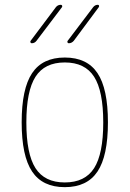

<svg xmlns="http://www.w3.org/2000/svg" viewBox="-20 -770 540 800"><path d="M372.1 -450.2Q334 -509.8 250 -509.8Q166 -509.8 127.9 -450.2Q89.8 -390.6 89.8 -259.8Q89.8 -128.9 127.9 -69.3Q166 -9.8 250 -9.8Q334 -9.8 372.1 -69.3Q410.2 -128.9 410.2 -259.8Q410.2 -390.6 372.1 -450.2ZM386.2 -55.2Q342.8 9.8 250 9.8Q157.2 9.8 113.8 -55.2Q70.3 -120.1 70.3 -260.3Q70.3 -400.4 113.8 -465.3Q157.2 -530.3 250 -530.3Q342.8 -530.3 386.2 -465.3Q429.7 -400.4 429.7 -260.3Q429.7 -120.1 386.2 -55.2ZM266.6 -589.8Q262.7 -589.8 261.2 -593.3Q259.8 -596.7 261.7 -599.6L368.2 -740.2Q376 -750 387.7 -750Q391.6 -750 392.6 -746.6Q393.6 -743.2 391.6 -740.2L287.1 -599.6Q278.3 -589.8 266.6 -589.8ZM112.3 -589.8Q108.4 -589.8 106.9 -593.3Q105.5 -596.7 107.4 -599.6L212.9 -740.2Q220.7 -750 233.4 -750Q237.3 -750 238.8 -746.6Q240.2 -743.2 238.3 -740.2L131.8 -599.6Q124 -589.8 112.3 -589.8Z"/></svg>

Font: Rounded-X Mgen+ 1mn thin
Style: Regular
Weight: 100
Designer: [Source Han Sans]
Ryoko NISHIZUKA  (kana & ideographs); Paul D. Hunt (Latin, Greek & Cyrillic); Wenlong ZHANG  (bopomofo
Version: Version 1.059.20150602